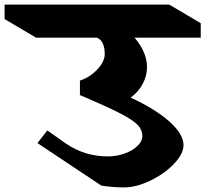

<svg xmlns="http://www.w3.org/2000/svg" viewBox="-137 -806 894 836"><path d="M449 -642Q503 -578 503 -514Q503 -475 484 -440Q465 -405 432 -381Q540 -331 601 -276.5Q662 -222 662 -174Q662 -136 620.5 -92.5Q579 -49 517.5 -19.5Q456 10 403 10Q352 10 304 2L26 -183L69 -238L150 -181Q232 -125 332 -125Q372 -125 407 -138Q442 -151 462.5 -171.5Q483 -192 483 -213Q483 -240 463 -261.5Q443 -283 387 -312Q331 -341 211 -392V-455Q254 -469 286.5 -503.5Q319 -538 319 -570Q319 -628 285 -642H20L-117 -723V-786H600L737 -705V-642Z"/></svg>

Font: InknutAntiqua
Style: Bold
Weight: 700
Designer: Claus Eggers Srensen
Foundry: Claus Eggers Srensen
Version: Version 1.000; ttfautohint (v1.2) -l 7 -r 28 -G 50 -x 13 -D 